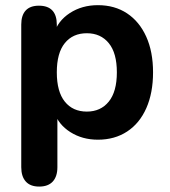

<svg xmlns="http://www.w3.org/2000/svg" viewBox="-20 -520 644 729"><path d="M60.7 114.8V-426.8Q60.7 -461.9 77.6 -480.2Q94.4 -498.4 127.7 -498.4Q161.8 -498.4 178.8 -480.2Q195.7 -461.9 195.7 -426.8V-355.4L184.7 -391.5Q199.3 -440.5 245.3 -470.5Q291.3 -500.4 351.7 -500.4Q415.4 -500.4 462.4 -469.3Q509.3 -438.2 535.2 -380.9Q561.1 -323.6 561.1 -245.4Q561.1 -167.2 535.6 -109.5Q510.1 -51.8 462.8 -20.7Q415.4 10.4 351.7 10.4Q292.5 10.4 247.1 -18.4Q201.7 -47.1 185.9 -94.5H197.9V114.8Q197.9 150.1 180.4 169.2Q162.8 188.4 128.9 188.4Q95 188.4 77.9 169.2Q60.7 150.1 60.7 114.8ZM423.7 -245.4Q423.7 -318.9 392.9 -356.3Q362.2 -393.8 309.7 -393.8Q256.4 -393.8 226.1 -356.3Q195.7 -318.9 195.7 -245.4Q195.7 -171.9 226.1 -134.1Q256.4 -96.3 309.7 -96.3Q362.2 -96.3 392.9 -134.1Q423.7 -171.9 423.7 -245.4Z"/></svg>

Font: SN Pro Thin
Style: Regular
Weight: 200
Designer: Tobias Whetton
Foundry: Supernotes
Version: Version 1.003;Glyphs 3.3 (3324)